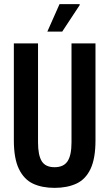

<svg xmlns="http://www.w3.org/2000/svg" viewBox="-20 -897 529 929"><path d="M244 12Q183 12 139.5 -8.5Q96 -29 71.5 -79.5Q47 -130 47 -218V-687H164V-208Q164 -146 182 -117Q200 -88 244 -88Q288 -88 307 -117Q326 -146 326 -208V-687H442V-218Q442 -130 418 -79.5Q394 -29 349.5 -8.5Q305 12 244 12ZM209 -744 268 -877H365L366 -873L281 -744Z"/></svg>

Font: Archivo SemiBold ExtraCondensed
Style: Regular
Weight: 600
Width: 2
Version: Version 2.001